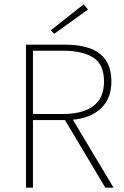

<svg xmlns="http://www.w3.org/2000/svg" viewBox="-20 -866 574 886"><path d="M100 0V-660H282Q347 -660 394.5 -643Q442 -626 468 -588.5Q494 -551 494 -490Q494 -432 468 -392.5Q442 -353 394.5 -332.5Q347 -312 282 -312H132V0ZM132 -340H270Q362 -340 411 -377Q460 -414 460 -490Q460 -568 411 -600Q362 -632 270 -632H132ZM466 0 274 -322 310 -324 504 0ZM230 -710 214 -726 366 -846 386 -822Z"/></svg>

Font: Source Sans 3 Variable
Style: Regular
Weight: 200
Designer: Paul D. Hunt
Foundry: Adobe Systems Incorporated
Version: Version 3.026